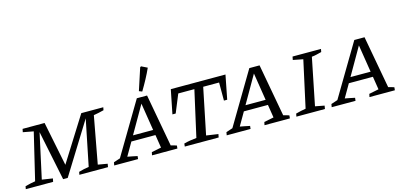

<svg xmlns="http://www.w3.org/2000/svg" viewBox="-72 -1245 3584 1703"><g transform="rotate(-15 1720.5 -394.0)"><path d="M-4 0 1 -26Q27 -33 50 -38Q73 -43 94 -46L197 -477L101 -495L107 -524H309L391 -118L646 -524H848L843 -498Q816 -491 794.5 -486.5Q773 -482 749 -478L669 -45L756 -30L751 0H488L493 -26Q516 -33 539.5 -38Q563 -43 586 -46L672 -469L381 0H339L245 -457L155 -45L253 -30L247 0Z M1338 -42Q1352 -39 1366 -35Q1380 -31 1391 -27L1388 0H1155L1161 -28L1250 -46L1231 -166H1010L940 -45Q962 -41 984.5 -36.5Q1007 -32 1030 -27L1027 0H808L813 -28L873 -48L1156 -524H1250ZM1038 -215H1223L1183 -467ZM1218 -569 1190 -580 1256 -782 1265 -788 1320 -761Q1300 -716 1274 -667.5Q1248 -619 1218 -569Z M1970 -524 1927 -304H1897V-470H1751L1664 -46L1773 -30L1767 0H1456L1459 -27Q1488 -35 1516.5 -39.5Q1545 -44 1575 -47L1670 -470H1522L1454 -304H1424L1468 -524Z M2371 -42Q2385 -39 2399 -35Q2413 -31 2424 -27L2421 0H2188L2194 -28L2283 -46L2264 -166H2043L1973 -45Q1995 -41 2017.5 -36.5Q2040 -32 2063 -27L2060 0H1841L1846 -28L1906 -48L2189 -524H2283ZM2071 -215H2256L2216 -467Z M2481 0 2486 -27Q2510 -33 2533 -38.5Q2556 -44 2578 -47L2672 -476L2580 -494L2586 -524H2847L2842 -497Q2815 -490 2794.5 -485Q2774 -480 2751 -478L2664 -46L2748 -30L2743 0Z M3335 -42Q3349 -39 3363 -35Q3377 -31 3388 -27L3385 0H3152L3158 -28L3247 -46L3228 -166H3007L2937 -45Q2959 -41 2981.5 -36.5Q3004 -32 3027 -27L3024 0H2805L2810 -28L2870 -48L3153 -524H3247ZM3035 -215H3220L3180 -467Z"/></g></svg>

Font: Piazzolla SC
Style: Italic
Weight: 400
Italic angle: -11.3°
Designer: Juan Pablo del Peral
Foundry: Huerta Tipografica
Version: Version 1.330